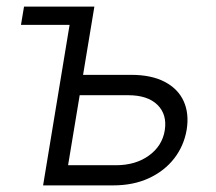

<svg xmlns="http://www.w3.org/2000/svg" viewBox="-20 -561 653 581"><path d="M43.5 -485.8 52.7 -541H229.5L220.2 -485.8ZM219.2 -334.5H377Q438.5 -334.5 478.8 -313.2Q519 -292 535.9 -254.6Q552.7 -217.3 544.9 -168.5Q536.6 -119.6 507.1 -81.5Q477.5 -43.5 430.4 -21.7Q383.3 0 322.3 0H110.4L199.7 -541H265.6L186 -61H330.6Q390.1 -61 430.4 -90.1Q470.7 -119.1 478.5 -166Q486.3 -214.4 456.5 -243.7Q426.8 -272.9 367.7 -272.9H208.5Z"/></svg>

Font: Inter 17pt Light
Style: Italic
Weight: 300
Italic angle: -9.3988°
Version: Version 4.001;git-66647c0bb